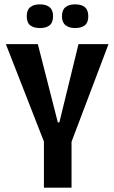

<svg xmlns="http://www.w3.org/2000/svg" viewBox="-20 -863 526 883"><path d="M182 0V-212L7 -660H154L246 -300H253L341 -660H479L309 -211V0ZM325 -734Q298 -734 281.5 -747Q265 -760 265 -788Q265 -817 281 -830Q297 -843 325 -843Q355 -843 370.5 -830Q386 -817 386 -788Q386 -759 370 -746.5Q354 -734 325 -734ZM164 -734Q135 -734 119 -746.5Q103 -759 103 -789Q103 -817 119 -830Q135 -843 164 -843Q192 -843 208 -830Q224 -817 224 -789Q224 -759 208 -746.5Q192 -734 164 -734Z"/></svg>

Font: Bricolage Grotesque 24pt Condensed SemiBold
Style: Regular
Weight: 600
Width: 3
Designer: Mathieu Triay
Foundry: Atelier Triay
Version: Version 1.001;gftools[0.9.33.dev8+g029e19f]